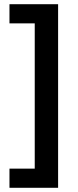

<svg xmlns="http://www.w3.org/2000/svg" viewBox="-20 -734 370 912"><path d="M25 67V158H256V-714H25V-623H145V67Z"/></svg>

Font: Noto Sans Bamum SemiBold
Style: Regular
Weight: 600
Designer: Monotype Design Team
Foundry: Monotype Imaging Inc.
Version: Version 2.002